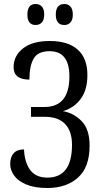

<svg xmlns="http://www.w3.org/2000/svg" viewBox="-20 -930 510 960"><path d="M31 -110Q31 -145 48.5 -164Q66 -183 100 -183Q103 -118 131 -80Q159 -42 217 -42Q340 -42 340 -206Q340 -274 305.5 -310Q271 -346 203 -346H135V-395H202Q327 -395 327 -548Q327 -674 228 -674Q169 -674 148 -636.5Q127 -599 127 -532Q48 -532 48 -594Q48 -651 95 -688Q142 -725 229 -725Q320 -725 368.5 -682Q417 -639 417 -555Q417 -481 384 -436Q351 -391 295 -374Q349 -365 388.5 -324Q428 -283 428 -202Q428 -94 370 -42Q312 10 217 10Q153 10 111.5 -7.5Q70 -25 50.5 -52.5Q31 -80 31 -110ZM117 -857Q117 -910 158 -910Q177 -910 189 -897.5Q201 -885 201 -857Q201 -830 189 -817.5Q177 -805 158 -805Q117 -805 117 -857ZM259 -857Q259 -910 302 -910Q320 -910 332 -897.5Q344 -885 344 -857Q344 -830 332 -817.5Q320 -805 302 -805Q259 -805 259 -857Z"/></svg>

Font: Noto Serif Cond
Style: Regular
Weight: 400
Width: 3
Designer: Monotype Design Team
Foundry: Monotype Imaging Inc.
Version: Version 1.001